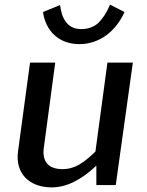

<svg xmlns="http://www.w3.org/2000/svg" viewBox="-20 -802 636 831"><path d="M201 9H204C267 9 330 -22 397 -85V-1H481L555 -531H445L393 -146C343 -98 305 -70 250 -70C186 -70 161 -107 170 -165L219 -531H110L58 -147C45 -51 107 8 201 9ZM332 -676C269 -676 247 -725 240 -780L166 -750C178 -666 237 -611 323 -611C414 -611 483 -670 519 -750L456 -782C442 -747 424 -721 405 -702C385 -685 361 -676 332 -676Z"/></svg>

Font: Cheyenne Sans Medium
Style: Italic
Weight: 500
Italic angle: -8.13011°
Designer: The Public Sans project authors (U.S. Web Design System), Libre Franklin designed by Pablo Impallari and Rodrigo Fuenzal
Foundry: The Cheyenne Sans Project Authors
Version: Version 2.007